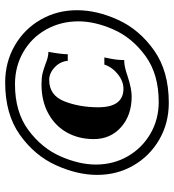

<svg xmlns="http://www.w3.org/2000/svg" viewBox="14 -660 657 724"><g transform="rotate(-90 342.0 -298.5)"><path d="M44 -260Q44 -335 80.5 -415.5Q117 -496 195 -551.5Q273 -607 392 -607Q469 -607 531.5 -571Q594 -535 629.5 -473Q665 -411 665 -336Q665 -261 628.5 -181Q592 -101 513.5 -45.5Q435 10 316 10Q239 10 177 -26Q115 -62 79.5 -123.5Q44 -185 44 -260ZM179 -273Q179 -329 203.5 -373.5Q228 -418 275 -444Q322 -470 385 -470Q411 -470 427 -466Q443 -462 462 -455Q488 -444 508 -444Q499 -395 499 -371H474Q472 -399 450 -420Q428 -441 402 -441Q344 -441 321.5 -384Q299 -327 299 -256Q299 -161 369 -161Q397 -161 423.5 -182Q450 -203 460 -233H487Q481 -206 479 -190Q477 -174 477 -158H473Q452 -158 415 -145Q369 -130 340 -130Q269 -130 224 -170Q179 -210 179 -273ZM623 -331Q623 -397 592.5 -452Q562 -507 507.5 -538.5Q453 -570 386 -570Q281 -570 213 -519.5Q145 -469 114 -398.5Q83 -328 83 -265Q83 -199 114 -145Q145 -91 199 -59.5Q253 -28 319 -28Q424 -28 492.5 -78Q561 -128 592 -198Q623 -268 623 -331Z"/></g></svg>

Font: Unna
Style: Bold Italic
Weight: 700
Italic angle: -8.05°
Designer: Jorge de Buen Unna
Foundry: Omnibus-Type
Version: Version 2.008